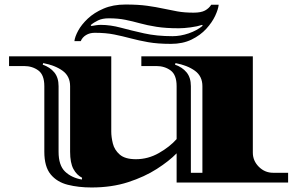

<svg xmlns="http://www.w3.org/2000/svg" viewBox="-20 -807 1324 849"><path d="M385 22Q327 22 279.5 10Q232 -2 204 -36Q176 -70 176 -136V-426Q176 -476 149.5 -495.5Q123 -515 86 -515H20V-558H472V-225Q472 -201 479 -172.5Q486 -144 509.5 -123.5Q533 -103 581 -103Q635 -103 683 -130.5Q731 -158 761 -192V-426Q761 -476 734.5 -495.5Q708 -515 671 -515H605V-558H1098V-132Q1098 -96 1124.5 -69.5Q1151 -43 1188 -43H1254V0H761V-129Q728 -95 673.5 -60Q619 -25 546.5 -1.5Q474 22 385 22ZM342 -13 343 -21Q319 -33 304.5 -60Q290 -87 290 -136V-426Q290 -470 257 -494Q224 -518 171 -528L169 -521Q201 -510 220 -487Q239 -464 239 -426V-136Q239 -76 267.5 -48.5Q296 -21 342 -13ZM824 -43H875V-426Q875 -470 842 -494Q809 -518 756 -528L754 -521Q786 -510 805 -487Q824 -464 824 -426ZM736 -613Q677 -613 635 -620.5Q593 -628 557.5 -637.5Q522 -647 485 -654.5Q448 -662 399 -662Q377 -662 360.5 -652Q344 -642 337 -625H309Q311 -644 325.5 -671Q340 -698 368 -724.5Q396 -751 438 -769Q480 -787 535 -787Q591 -787 630.5 -781.5Q670 -776 702 -769Q734 -762 765 -756.5Q796 -751 836 -751Q869 -751 886.5 -760.5Q904 -770 914 -786H947Q945 -766 931.5 -737Q918 -708 892 -679.5Q866 -651 827 -632Q788 -613 736 -613ZM743 -647Q778 -647 814.5 -659.5Q851 -672 876 -693L874 -697Q853 -690 823 -686Q793 -682 771 -682Q713 -682 672 -688.5Q631 -695 598.5 -704Q566 -713 534 -719.5Q502 -726 461 -726Q433 -726 414 -717Q395 -708 381 -696L384 -692Q395 -694 405.5 -695.5Q416 -697 426 -697Q468 -697 514.5 -684.5Q561 -672 617 -659.5Q673 -647 743 -647Z"/></svg>

Font: Diplomata
Style: Regular
Weight: 400
Designer: Eduardo Rodriguez Tunni
Foundry: Eduardo Rodriguez Tunni
Version: Version 1.002; ttfautohint (v1.8.4.7-5d5b);gftools[0.9.23]